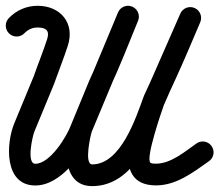

<svg xmlns="http://www.w3.org/2000/svg" viewBox="-30 -603 758 663"><path d="M54.3 -488.2C54.3 -488.2 54.3 -488.2 54.3 -488.2C66.9 -501.2 81.8 -508 100 -508C129.2 -508 142.2 -497.1 132.8 -467.9C118.6 -424.2 101.2 -381.6 86 -338.2C85.9 -338.2 86.1 -338.7 86.3 -339.1C86.5 -339.6 86.7 -340.1 86.7 -340.1C64.2 -285.6 41.7 -231.2 19.2 -176.8C-9.4 -107.6 -16.4 37.5 92 37.5C180.5 37.5 259 -72.4 286.2 -147.2C286.2 -147.2 286.1 -146.8 286 -146.4C285.8 -146.1 285.7 -145.7 285.7 -145.7C305.9 -194.7 326 -243.7 346.2 -292.7C346.2 -292.7 346 -292.3 345.9 -291.9C345.7 -291.5 345.5 -291.1 345.5 -291.1C382.2 -369.9 414.1 -450.9 446.8 -531.4C454.6 -550.5 445.4 -572.4 426.2 -580.2C407 -588 385.1 -578.8 377.3 -559.6C345.1 -480.3 313.7 -400.4 277.5 -322.8C277.5 -322.8 277.4 -322.4 277.2 -322C277 -321.6 276.9 -321.2 276.9 -321.2C256.7 -272.2 236.5 -223.3 216.3 -174.3C216.3 -174.3 216.2 -173.9 216 -173.6C215.9 -173.2 215.8 -172.8 215.8 -172.8C200.7 -131.4 143 -37.5 92 -37.5C60.2 -37.5 82.7 -134.1 88.5 -148.1C111 -202.6 133.5 -257 156 -311.4C156 -311.4 156.2 -311.9 156.3 -312.4C156.5 -312.8 156.7 -313.3 156.7 -313.3C172.2 -357.3 189.7 -400.4 204.1 -444.8C229.5 -523 179.2 -583 100 -583C61.6 -583 27.2 -567.9 0.5 -540.5C-13.9 -525.7 -13.6 -501.9 1.3 -487.5C16.1 -473 39.9 -473.4 54.3 -488.2ZM377.5 -559.9C377.5 -559.9 377.5 -559.9 377.5 -559.9C324.1 -432.1 270.7 -304.3 217.4 -176.4C217.4 -176.4 217.2 -176 217.1 -175.6C216.9 -175.2 216.8 -174.8 216.8 -174.8C191.7 -106.1 179.7 40 288.5 39.7C432.6 39.4 496.3 -133.3 537.1 -245.4C537.1 -245.4 536.8 -244.6 536.5 -243.9C536.2 -243.2 535.9 -242.5 535.9 -242.5C548.6 -270.1 561.4 -297.8 574.1 -325.4C574.1 -325.4 574.1 -325.4 574.1 -325.4C574.1 -325.4 574.1 -325.4 574.1 -325.4C604.7 -391.7 632.9 -459.1 661.5 -526.3C669.6 -545.3 660.7 -567.3 641.7 -575.5C622.6 -583.6 600.6 -574.7 592.5 -555.6C592.5 -555.6 592.5 -555.6 592.5 -555.6C564.2 -489.2 536.3 -422.5 506 -356.9C506 -356.9 506 -356.9 506 -356.9C506 -356.8 506 -356.8 506 -356.8C493.3 -329.2 480.5 -301.5 467.8 -273.9C467.8 -273.9 467.5 -273.2 467.2 -272.4C466.9 -271.7 466.6 -271 466.6 -271C439.5 -196.6 387.3 -35.5 288.4 -35.3C259.7 -35.2 282.3 -135.7 287.2 -149.2C287.2 -149.2 287.1 -148.8 286.9 -148.4C286.8 -148 286.6 -147.5 286.6 -147.6C340 -275.4 393.3 -403.2 446.7 -531C454.6 -550.2 445.6 -572.1 426.5 -580.1C407.4 -588.1 385.4 -579 377.5 -559.9ZM592.7 -556C592.7 -556 592.7 -556 592.7 -556C550.7 -460.4 508.7 -364.7 466.7 -269.1C466.7 -269.1 466.4 -268.5 466.2 -268C466 -267.4 465.8 -266.8 465.8 -266.8C436 -185 343.3 36.3 507.8 37.2C578.5 37.6 636.6 -7.5 691.6 -46.4C708.6 -58.3 712.6 -81.7 700.6 -98.6C688.7 -115.6 665.3 -119.6 648.4 -107.6C608.3 -79.3 559.5 -37.5 508.2 -37.8C503.2 -37.8 494.3 -37.8 489.8 -40.8C470.7 -53.4 529.5 -222.7 536.2 -241.2C536.2 -241.2 536 -240.6 535.8 -240C535.6 -239.5 535.3 -238.9 535.3 -238.9C577.3 -334.6 619.3 -430.2 661.3 -525.9C669.7 -544.8 661 -567 642.1 -575.3C623.1 -583.6 601 -575 592.7 -556Z"/></svg>

Font: FRB American Cursive Extrabold
Style: Bold Italic
Weight: 800
Italic angle: -25°
Version: Version 2.0;Modular Font Editor K font №1